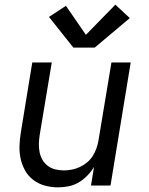

<svg xmlns="http://www.w3.org/2000/svg" viewBox="-20 -799 640 827"><path d="M230 8Q201 8 173.5 0.5Q146 -7 124 -23.5Q102 -40 88.5 -64Q75 -88 69 -115Q63 -142 64 -171.5Q65 -201 70 -230L119 -530H203L151 -218Q148 -199 147.5 -180Q147 -161 150.5 -143.5Q154 -126 163 -110.5Q172 -95 186 -84.5Q200 -74 218 -69.5Q236 -65 255 -65Q272 -65 289.5 -68.5Q307 -72 323.5 -79.5Q340 -87 354.5 -99Q369 -111 379 -126.5Q389 -142 395 -159Q401 -176 404 -193L460 -530H543L456 0H372L385 -80Q373 -60 356 -42.5Q339 -25 318.5 -13Q298 -1 275 3.5Q252 8 230 8ZM296 -594 191 -726 264 -774 350 -649 477 -779 539 -721 388 -594Z"/></svg>

Font: Iosevka Curly Extended Oblique
Style: Regular
Weight: 400
Width: 7
Italic angle: -9°
Monospace: yes
Designer: Belleve Invis
Foundry: Belleve Invis
Version: Version 11.1.0; ttfautohint (v1.8.3)